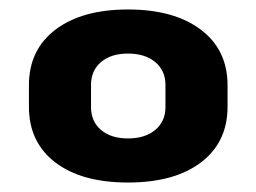

<svg xmlns="http://www.w3.org/2000/svg" viewBox="-20 -738 540 405"><path d="M250 -353Q152 -353 96.5 -395.5Q41 -438 41 -513V-558Q41 -633 97 -675.5Q153 -718 250 -718Q347 -718 403.5 -675.5Q460 -633 460 -558V-513Q460 -438 404 -395.5Q348 -353 250 -353ZM250 -446Q286 -446 307.5 -464Q329 -482 329 -512V-559Q329 -589 307.5 -607Q286 -625 250 -625Q214 -625 193 -607Q172 -589 172 -559V-512Q172 -482 193 -464Q214 -446 250 -446Z"/></svg>

Font: Pathway Extreme 8pt Thin 12pt ExtraBold
Style: Regular
Weight: 800
Version: Version 1.001;gftools[0.9.26]